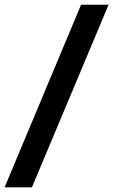

<svg xmlns="http://www.w3.org/2000/svg" viewBox="-75 -756 486 824"><path d="M-55.2 47.9 272.9 -735.8H391.1L62 47.9Z"/></svg>

Font: Archivo Expanded ExtraBold
Style: Italic
Weight: 800
Width: 7
Italic angle: -10°
Designer: Hector Gatti
Foundry: Omnibus-Type
Version: Version 2.001